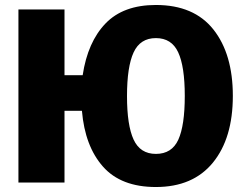

<svg xmlns="http://www.w3.org/2000/svg" viewBox="-20 -733 981 771"><path d="M606 18Q466 18 393.5 -64Q321 -146 309 -288H239V0H54V-695H239V-431H312Q332 -564 403.5 -638.5Q475 -713 606 -713Q759 -713 837 -614.5Q915 -516 915 -348Q915 -178 835 -80Q755 18 606 18ZM606 -115Q670 -115 696 -172Q722 -229 722 -348Q722 -466 695.5 -523Q669 -580 606 -580Q543 -580 516.5 -522.5Q490 -465 490 -347Q490 -230 516.5 -172.5Q543 -115 606 -115Z"/></svg>

Font: Trujillo ExtraBold
Style: Regular
Weight: 800
Designer: Fira Sans original fonts by bBox Type GmbH, Carrois Corporate GbR, & Edenspiekermann AG / Changes by Cristiano Sobral
Foundry: Fira Sans original fonts by bBox Type GmbH, Carrois Corporate GbR, & Edenspiekermann AG / Changes by Cristiano Sobral
Version: Version 4.301;July 28, 2020;FontCreator 13.0.0.2655 64-bit